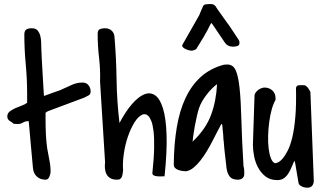

<svg xmlns="http://www.w3.org/2000/svg" viewBox="-20 -876 1581 936"><path d="M116.2 -285.2Q102.5 -285.2 91.8 -278.3Q81.1 -271.5 66.4 -271.5Q64.5 -271.5 56.2 -272Q47.9 -272.5 45.9 -272.5Q42 -277.3 37.1 -280.3Q32.2 -283.2 27.3 -286.6Q22.5 -290 19 -294.9Q15.6 -299.8 15.6 -308.6Q15.6 -323.2 27.3 -332.5Q39.1 -341.8 54.7 -348.6Q70.3 -355.5 86.4 -361.3Q102.5 -367.2 112.3 -375V-418Q112.3 -490.2 105.5 -563Q98.6 -635.7 98.6 -707Q98.6 -726.6 108.4 -732.4Q118.2 -738.3 134.8 -738.3Q154.3 -738.3 163.6 -727.1Q172.9 -715.8 176.8 -699.7Q180.7 -683.6 180.7 -665.5Q180.7 -647.5 181.6 -634.8Q181.6 -622.1 183.6 -589.8Q185.5 -557.6 187.5 -521.5Q189.5 -485.4 191.4 -453.1Q193.4 -420.9 194.3 -408.2Q198.2 -409.2 209.5 -413.6Q220.7 -418 233.4 -422.4Q246.1 -426.8 257.3 -430.7Q268.6 -434.6 273.4 -436.5Q298.8 -447.3 326.2 -460.4Q353.5 -473.6 381.8 -473.6Q401.4 -473.6 411.6 -460.4Q421.9 -447.3 421.9 -429.7Q421.9 -417 412.1 -411.1Q402.3 -405.3 391.6 -400.4L213.9 -334Q210.9 -332 208 -330.6Q205.1 -329.1 202.1 -326.2V-294.9Q202.1 -260.7 203.6 -224.1Q205.1 -187.5 210 -153.3Q214.8 -124 220.7 -95.7Q226.6 -67.4 226.6 -38.1Q226.6 -29.3 220.7 -14.6Q214.8 0 202.1 0Q175.8 0 159.2 -15.6Q142.6 -31.2 140.6 -57.6Q135.7 -108.4 130.4 -168.9Q125 -229.5 120.1 -285.2Z M467.8 -477.5Q469.7 -536.1 462.9 -594.7Q456.1 -653.3 456.1 -710.9Q456.1 -729.5 466.8 -733.9Q477.5 -738.3 491.2 -738.3Q510.7 -738.3 523.4 -727.5Q536.1 -716.8 538.1 -697.3Q546.9 -590.8 548.3 -486.8Q549.8 -382.8 562.5 -276.4Q591.8 -332 623 -368.2Q654.3 -404.3 683.1 -416Q711.9 -427.7 735.8 -411.6Q759.8 -395.5 774.4 -348.1Q789.1 -300.8 792 -219.2Q794.9 -137.7 782.2 -16.6Q775.4 -16.6 765.6 -16.1Q755.9 -15.6 746.6 -16.6Q737.3 -17.6 730.5 -20.5Q723.6 -23.4 722.7 -31.2Q730.5 -104.5 731.4 -154.3Q732.4 -204.1 728.5 -236.3Q724.6 -268.6 717.8 -285.6Q710.9 -302.7 703.1 -310.5Q695.3 -318.4 688 -318.8Q680.7 -319.3 676.8 -318.4Q655.3 -310.5 636.2 -280.3Q617.2 -250 603.5 -210Q589.8 -169.9 583.5 -125.5Q577.1 -81.1 580.1 -45.9Q579.1 -38.1 578.1 -30.3Q577.1 -22.5 574.7 -15.6Q572.3 -8.8 566.9 -4.4Q561.5 0 550.8 0Q530.3 0 518.1 -7.3Q505.9 -14.6 499.5 -26.4Q493.2 -38.1 491.7 -53.7Q490.2 -69.3 492.2 -85.9Z M1059.6 -272.5Q1050.8 -256.8 1039.6 -234.9Q1028.3 -212.9 1015.6 -188Q1002.9 -163.1 987.8 -138.2Q972.7 -113.3 956.5 -92.8Q940.4 -72.3 922.9 -58.1Q905.3 -43.9 886.7 -41Q878.9 -41 869.1 -42.5Q859.4 -43.9 849.6 -47.4Q839.8 -50.8 833.5 -57.1Q827.1 -63.5 827.1 -74.2Q828.1 -173.8 841.8 -255.4Q855.5 -336.9 884.8 -398.9Q914.1 -460.9 960 -502Q1005.9 -543 1071.3 -560.5Q1073.2 -560.5 1078.6 -561Q1084 -561.5 1085.9 -561.5Q1115.2 -562.5 1128.4 -534.7Q1141.6 -506.8 1147.9 -446.8Q1154.3 -386.7 1156.7 -292.5Q1159.2 -198.2 1167 -66.4Q1169.9 -55.7 1170.4 -47.9Q1170.9 -40 1170.9 -29.3Q1170.9 -14.6 1162.1 -7.3Q1153.3 0 1139.6 0Q1111.3 0 1099.6 -15.6Q1087.9 -31.2 1084 -57.6Q1084 -58.6 1082.5 -73.2Q1081.1 -87.9 1078.6 -106.9Q1076.2 -126 1074.2 -145.5Q1072.3 -165 1071.3 -177.7V-181.6Q1069.3 -191.4 1068.8 -206.1Q1068.4 -220.7 1066.4 -234.4Q1064.5 -251 1063.5 -267.6ZM1038.1 -465.8Q1011.7 -446.3 986.3 -413.1Q960.9 -379.9 950.2 -348.6Q945.3 -334 939.5 -308.6Q933.6 -283.2 929.2 -258.3Q924.8 -233.4 921.9 -212.4Q918.9 -191.4 918.9 -185.5Q919.9 -185.5 921.4 -187.5Q922.9 -189.5 923.8 -190.4Q984.4 -249 1009.3 -316.9Q1034.2 -384.8 1038.1 -465.8ZM951.2 -801.8Q952.1 -803.7 954.6 -810.1Q957 -816.4 960 -823.2Q962.9 -830.1 965.8 -836.4Q968.8 -842.8 969.7 -845.7Q973.6 -853.5 983.9 -855Q994.1 -856.4 1003.9 -856.4Q1011.7 -856.4 1017.6 -855Q1023.4 -853.5 1029.3 -847.7Q1032.2 -842.8 1040.5 -830.6Q1048.8 -818.4 1058.6 -805.2Q1068.4 -792 1076.7 -779.8Q1085 -767.6 1087.9 -763.7Q1088.9 -762.7 1091.8 -759.3Q1094.7 -755.9 1094.7 -754.9Q1097.7 -751 1104.5 -740.7Q1111.3 -730.5 1119.1 -718.8Q1127 -707 1133.8 -696.3Q1140.6 -685.5 1143.6 -681.6Q1146.5 -676.8 1147 -674.3Q1147.5 -671.9 1147.5 -667Q1147.5 -656.2 1138.7 -652.3Q1129.9 -648.4 1115.2 -648.4Q1102.5 -648.4 1092.3 -653.8Q1082 -659.2 1077.1 -667L1011.7 -763.7L1007.8 -760.7Q1004.9 -756.8 1002 -750Q999 -743.2 991.7 -729.5Q984.4 -715.8 971.7 -693.8Q959 -671.9 936.5 -636.7Q934.6 -634.8 926.3 -631.8Q918 -628.9 915 -628.9Q909.2 -628.9 899.9 -631.3Q890.6 -633.8 882.8 -637.7Q875 -641.6 870.6 -647Q866.2 -652.3 870.1 -659.2Z M1415 -92.8Q1408.2 -78.1 1401.4 -61Q1394.5 -43.9 1385.7 -30.3Q1377 -16.6 1364.3 -7.3Q1351.6 2 1332 2Q1297.9 2 1275.4 -15.1Q1252.9 -32.2 1238.8 -58.1Q1224.6 -84 1218.8 -114.3Q1212.9 -144.5 1212.9 -170.9L1220.7 -407.2Q1219.7 -414.1 1224.1 -421.4Q1228.5 -428.7 1235.8 -435.1Q1243.2 -441.4 1252.4 -445.3Q1261.7 -449.2 1269.5 -449.2Q1292 -449.2 1307.6 -435.1Q1323.2 -420.9 1323.2 -398.4V-388.7Q1312.5 -371.1 1304.7 -342.8Q1296.9 -314.5 1292.5 -281.7Q1288.1 -249 1287.1 -214.8Q1286.1 -180.7 1289.6 -152.3Q1293 -124 1300.8 -104Q1308.6 -84 1321.3 -80.1Q1326.2 -80.1 1336.4 -85Q1346.7 -89.8 1358.4 -103.5Q1370.1 -117.2 1382.8 -142.1Q1395.5 -167 1405.3 -208Q1415 -249 1419.9 -307.6Q1424.8 -366.2 1422.9 -448.2Q1426.8 -459 1434.1 -460Q1441.4 -460.9 1449.2 -460.9Q1458 -460.9 1463.9 -460.4Q1469.7 -460 1476.6 -453.1Q1481.4 -448.2 1487.3 -438.5Q1493.2 -428.7 1493.2 -427.7L1509.8 4.9Q1509.8 19.5 1502 29.3Q1494.1 39.1 1479.5 39.1Q1474.6 39.1 1467.8 38.1Q1460.9 37.1 1454.1 34.2Q1447.3 31.2 1441.9 26.9Q1436.5 22.5 1435.5 16.6L1418.9 -81.1Z"/></svg>

Font: Covered By Your Grace
Style: Regular
Weight: 400
Designer: Kimberly Geswein
Foundry: Kimberly Geswein
Version: Version 1.0